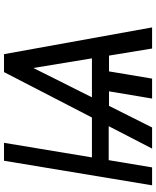

<svg xmlns="http://www.w3.org/2000/svg" viewBox="68 -835 767 943"><g transform="rotate(-90 451.5 -363.5)"><path d="M221.6 -727.3 149.9 -295.5H345.9L568.9 -727.3H657L788.4 0H684.7L649.9 -211.6H572.4L536.9 0H438.9L474.4 -211.6H403.1L296.9 0H193.2L303.3 -213.1H136.4L100.9 0H12.8L133.5 -727.3ZM445 -295.5H636.4L589.1 -583.1Z"/></g></svg>

Font: Karasuma Gothic
Style: Italic
Weight: 400
Italic angle: -9.39999°
Designer: Rasmus Andersson / Ryoko Nishizuka
Foundry: Genbu
Version: Version 1.00